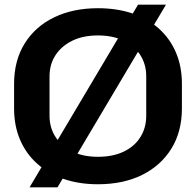

<svg xmlns="http://www.w3.org/2000/svg" viewBox="-20 -774 835 818"><path d="M397 11Q317 11 251.5 -11.5Q186 -34 138.5 -76.5Q91 -119 65.5 -178.5Q40 -238 40 -312V-417Q40 -516 85 -588.5Q130 -661 210.5 -700Q291 -739 397 -739Q478 -739 543.5 -717Q609 -695 656.5 -652.5Q704 -610 729.5 -550.5Q755 -491 755 -417V-312Q755 -213 710 -140.5Q665 -68 585 -28.5Q505 11 397 11ZM397 -106Q462 -106 508 -128.5Q554 -151 578.5 -190.5Q603 -230 603 -281V-448Q603 -500 578 -539Q553 -578 507 -600.5Q461 -623 397 -623Q334 -623 288 -600.5Q242 -578 216.5 -539Q191 -500 191 -448V-281Q191 -230 216.5 -190.5Q242 -151 288 -128.5Q334 -106 397 -106ZM106 24 568 -754H687L225 24Z"/></svg>

Font: Hubot Sans Condensed ExtraLight SemiBold
Style: Regular
Weight: 600
Version: Version 2.000